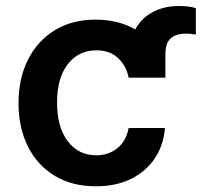

<svg xmlns="http://www.w3.org/2000/svg" viewBox="-20 -619 682 649"><path d="M304 10.7Q222.7 10.7 164.1 -25.2Q105.5 -61.1 74 -124.6Q42.6 -188.2 42.6 -270.6Q42.6 -354 74.6 -417.4Q106.5 -480.8 165 -516.7Q223.4 -552.6 303.3 -552.6Q380 -552.6 437.1 -519.5Q458.1 -558.2 496.8 -578.5Q535.5 -598.7 584.2 -598.7Q598.7 -598.7 613.5 -597.3Q628.2 -595.9 642 -591.6V-502.1Q634.2 -503.2 625.9 -504.3Q617.5 -505.3 608.3 -505.3Q575.6 -505.3 557.4 -489.7Q539.1 -474.1 539.1 -435V-356.5H414.8Q407.3 -396 379.4 -422.4Q351.6 -448.9 305 -448.9Q245.7 -448.9 209.3 -402.2Q172.9 -355.5 172.9 -272.7Q172.9 -189.3 209 -141.7Q245 -94.1 305 -94.1Q347.3 -94.1 377 -118.3Q406.6 -142.4 414.8 -186.4H537.6Q533 -128.6 503.6 -84.2Q474.1 -39.8 423.3 -14.6Q372.5 10.7 304 10.7Z"/></svg>

Font: Linik Sans SemiBold
Style: Regular
Weight: 600
Designer: Rasmus Andersson (font), Cristiano Sobral (main changes)
Foundry: rsms
Version: Version 3.018;June 1, 2022;FontCreator 14.0.0.2814 64-bit; t